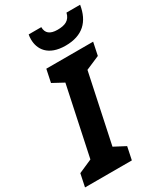

<svg xmlns="http://www.w3.org/2000/svg" viewBox="-257 -1031 965 1122"><g transform="rotate(-30 225.5 -469.5)"><path d="M-29 0H287L305 -86L229 -126L327 -588L420 -628L438 -714H122L104 -628L178 -588L80 -126L-11 -86ZM130 -907C130 -841 170 -774 288 -774C403 -774 463 -834 480 -939H388C377 -892 344 -878 293 -878C243 -878 218 -898 218 -939H133C131 -930 130 -920 130 -907Z"/></g></svg>

Font: BC Sans
Style: Bold Italic
Weight: 700
Italic angle: -12°
Designer: Monotype Design Team
Province of B.C.
Foundry: Monotype Imaging Inc.
Version: Version 2.000;GOOG;noto-source:20170915:90ef993387c0